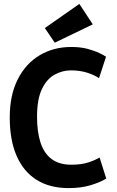

<svg xmlns="http://www.w3.org/2000/svg" viewBox="-20 -950 600 985"><path d="M332 15Q235 15 167.5 -27.5Q100 -70 65 -151Q30 -232 30 -347Q30 -462 71 -543Q112 -624 183.5 -666.5Q255 -709 345 -709Q394 -709 430.5 -699Q467 -689 490.5 -677.5Q514 -666 524 -659L488 -549Q463 -566 426 -577.5Q389 -589 343 -589Q301 -589 261 -567.5Q221 -546 195.5 -494Q170 -442 170 -351Q170 -273 188 -218Q206 -163 245 -134Q284 -105 345 -105Q398 -105 434 -117Q470 -129 491 -142L525 -34Q497 -16 447 -0.5Q397 15 332 15ZM261 -731 210 -806 387 -930 456 -825Z"/></svg>

Font: Ubuntu Sans Mono
Style: Bold
Weight: 700
Monospace: yes
Designer: Dalton Maag Ltd
Foundry: Dalton Maag Ltd
Version: Version 1.006